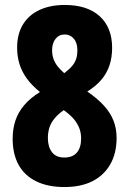

<svg xmlns="http://www.w3.org/2000/svg" viewBox="-20 -744 521 774"><path d="M241 -724Q332 -724 382 -678.5Q432 -633 432 -551Q432 -513 421.5 -481Q411 -449 389 -423Q367 -397 332 -375Q374 -346 400 -317Q426 -288 438 -256.5Q450 -225 450 -188Q450 -126 424.5 -81.5Q399 -37 352.5 -13.5Q306 10 240 10Q173 10 126 -13Q79 -36 55 -79.5Q31 -123 31 -185Q31 -224 42 -257.5Q53 -291 77.5 -320Q102 -349 141 -373Q109 -399 88.5 -427Q68 -455 58.5 -486Q49 -517 49 -552Q49 -606 72 -644.5Q95 -683 138.5 -703.5Q182 -724 241 -724ZM173 -188Q173 -152 189.5 -130.5Q206 -109 239 -109Q273 -109 290 -129Q307 -149 307 -186Q307 -204 302 -220.5Q297 -237 285 -254.5Q273 -272 249 -291L237 -300Q213 -283 199 -265.5Q185 -248 179 -229Q173 -210 173 -188ZM241 -605Q218 -605 204 -587.5Q190 -570 190 -541Q190 -523 195.5 -507Q201 -491 212 -477Q223 -463 239 -449Q260 -465 271.5 -479Q283 -493 287.5 -508Q292 -523 292 -541Q292 -571 277.5 -588Q263 -605 241 -605Z"/></svg>

Font: Noto Sans Khmer ExtraCondensed ExtraBold
Style: Regular
Weight: 800
Width: 2
Designer: Danh Hong and the Monotype Design Team
Foundry: Monotype Imaging Inc.
Version: Version 2.004